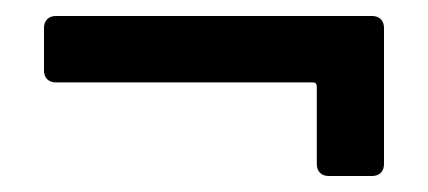

<svg xmlns="http://www.w3.org/2000/svg" viewBox="-20 -370 535 240"><path d="M50 -350H445Q452 -350 456 -346Q460 -342 460 -335V-165Q460 -158 456 -154Q452 -150 445 -150H391Q384 -150 380 -154Q376 -158 376 -165V-262Q376 -267 371 -267H50Q43 -267 39 -271Q35 -275 35 -282V-335Q35 -342 39 -346Q43 -350 50 -350Z"/></svg>

Font: Barlow_Medium_SS
Style: Regular
Weight: 500
Designer: Jeremy Tribby
Foundry: Jeremy Tribby
Version: Version 1.101 August 23, 2024